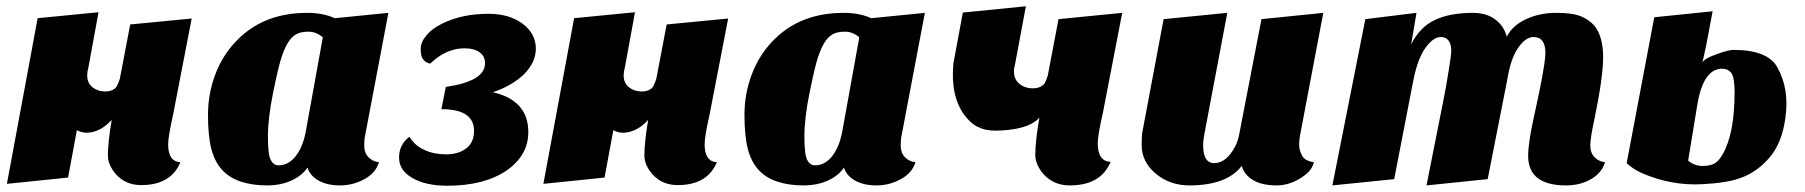

<svg xmlns="http://www.w3.org/2000/svg" viewBox="-20 -571 5753 612"><path d="M532 -207 591 -512 395 -493 362 -320Q358 -307 354 -300Q349 -286 330 -281Q312 -277 293 -283Q246 -300 262 -357L294 -532L100 -513L2 15L197 -5L225 -156Q249 -143 278 -151Q309 -159 336 -189Q324 -117 324 -75Q324 -45 350 -15Q381 19 430 19Q525 19 555 -54Q516 -56 516 -111Q516 -136 532 -207Z M731 -438Q817 -530 959 -530Q1010 -530 1047 -513L1218 -530L1144 -140Q1141 -128 1141 -106Q1141 -84 1154.5 -70Q1168 -56 1188 -54Q1178 -20 1141.5 0Q1105 20 1064 20Q1023 20 995.5 4.5Q968 -11 960 -37Q944 -12 910 4Q876 20 830.5 20Q785 20 748 8Q711 -4 687.5 -30Q664 -56 653.5 -97Q643 -138 643 -205Q643 -272 666 -333Q689 -394 731 -438ZM868 -44Q900 -44 923.5 -74.5Q947 -105 956 -159L1009 -452Q988 -470 963.5 -470Q939 -470 924.5 -462Q910 -454 898.5 -436Q887 -418 877 -387.5Q867 -357 850.5 -275.5Q834 -194 834 -136Q834 -78 843 -61Q852 -44 868 -44Z M1664 -150Q1664 -77 1597 -29Q1525 21 1406 21Q1336 21 1294 -4Q1252 -28 1252 -69Q1252 -110 1285 -135Q1303 -106 1333 -93Q1363 -79 1402 -79Q1441 -79 1466 -98Q1491 -117 1491 -154Q1491 -223 1387 -223L1401 -294Q1526 -312 1526 -369Q1526 -392 1509 -404Q1492 -417 1460 -417Q1402 -417 1351 -368Q1335 -372 1328 -383Q1321 -393 1321 -415Q1321 -437 1339 -458Q1356 -479 1386 -494Q1450 -527 1537 -527Q1603 -527 1645 -496Q1688 -464 1688 -416Q1688 -373 1651 -335Q1613 -298 1551 -277Q1664 -251 1664 -150Z M2242 -207 2301 -512 2105 -493 2072 -320Q2068 -307 2064 -300Q2059 -286 2040 -281Q2022 -277 2003 -283Q1956 -300 1972 -357L2004 -532L1810 -513L1712 15L1907 -5L1935 -156Q1959 -143 1988 -151Q2019 -159 2046 -189Q2034 -117 2034 -75Q2034 -45 2060 -15Q2091 19 2140 19Q2235 19 2265 -54Q2226 -56 2226 -111Q2226 -136 2242 -207Z M2441 -438Q2527 -530 2669 -530Q2720 -530 2757 -513L2928 -530L2854 -140Q2851 -128 2851 -106Q2851 -84 2864.5 -70Q2878 -56 2898 -54Q2888 -20 2851.5 0Q2815 20 2774 20Q2733 20 2705.5 4.5Q2678 -11 2670 -37Q2654 -12 2620 4Q2586 20 2540.5 20Q2495 20 2458 8Q2421 -4 2397.5 -30Q2374 -56 2363.5 -97Q2353 -138 2353 -205Q2353 -272 2376 -333Q2399 -394 2441 -438ZM2578 -44Q2610 -44 2633.5 -74.5Q2657 -105 2666 -159L2719 -452Q2698 -470 2673.5 -470Q2649 -470 2634.5 -462Q2620 -454 2608.5 -436Q2597 -418 2587 -387.5Q2577 -357 2560.5 -275.5Q2544 -194 2544 -136Q2544 -78 2553 -61Q2562 -44 2578 -44Z M3496 -214 3557 -530 3354 -510 3320 -331Q3316 -318 3312 -310Q3306 -296 3287 -291Q3268 -287 3249 -293Q3200 -311 3216 -369L3250 -551L3049 -531L3019 -369Q3009 -264 3055 -203Q3078 -173 3103 -164Q3130 -150 3195 -157Q3266 -165 3293 -196Q3280 -121 3280 -77Q3280 -46 3307 -15Q3339 20 3390 20Q3489 20 3520 -55Q3479 -57 3479 -114Q3479 -140 3496 -214Z M3938 -42Q3890 20 3771 20Q3709 20 3664 -17.5Q3619 -55 3619 -109Q3619 -139 3622 -154L3689 -510L3892 -530L3819 -144Q3815 -122 3815 -109Q3815 -51 3850 -51Q3889 -51 3917 -104Q3926 -121 3930 -143L4001 -510L4198 -530L4124 -140Q4121 -125 4121 -109Q4121 -93 4130 -75.5Q4139 -58 4168 -54Q4162 -30 4141 -14Q4097 20 4049.5 20Q4002 20 3974 3Q3946 -14 3938 -42Z M4972 20Q4851 20 4851 -74Q4851 -115 4868.5 -194.5Q4886 -274 4892 -306Q4906 -379 4906 -402Q4906 -453 4868 -453Q4843 -453 4819 -418.5Q4795 -384 4784 -315L4722 0L4527 20L4581 -252Q4590 -297 4598 -348Q4606 -399 4606 -407Q4606 -453 4572 -453Q4549 -453 4524 -419Q4499 -385 4485 -315L4424 0L4227 20L4332 -510L4495 -530L4478 -429Q4504 -483 4552 -506.5Q4600 -530 4675 -530Q4718 -530 4746 -509Q4774 -488 4783 -454Q4800 -489 4843.5 -509.5Q4887 -530 4940.5 -530Q4994 -530 5020.5 -518.5Q5047 -507 5063 -488Q5090 -453 5090 -389Q5090 -326 5063 -195Q5049 -131 5049 -107.5Q5049 -84 5062.5 -70Q5076 -56 5096 -54Q5086 -20 5051.5 0Q5017 20 4972 20Z M5447 -51Q5432 -42 5407 -42Q5381 -42 5361 -59L5390 -236Q5409 -352 5469 -352Q5488 -352 5499 -338Q5509 -323 5509 -277Q5509 -147 5472 -81Q5461 -61 5447 -51ZM5505 -412Q5490 -412 5454 -399Q5410 -384 5406 -370Q5417 -414 5439 -535L5253 -516L5165 -51Q5185 -32 5214 -19Q5309 22 5408 16Q5485 12 5526 -3Q5578 -21 5617 -65Q5660 -112 5671 -196Q5684 -288 5645 -357Q5614 -412 5505 -412Z"/></svg>

Font: Sansita One
Style: Regular
Weight: 400
Designer: Pablo Cosgaya
Foundry: Omnibus-Type
Version: Version 1.001